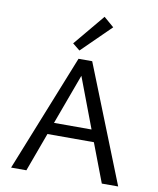

<svg xmlns="http://www.w3.org/2000/svg" viewBox="-97 -987 874 1063"><g transform="rotate(10 340.0 -456.0)"><path d="M466 -218H205L125 0H39L302 -658H379L641 0H549ZM441 -285 334 -568 230 -285ZM258 -737 404 -912 461 -863 299 -704Z"/></g></svg>

Font: Ysabeau Medium
Style: Regular
Weight: 500
Designer: Christian Thalmann (Catharsis Fonts)
Version: Version 0.003